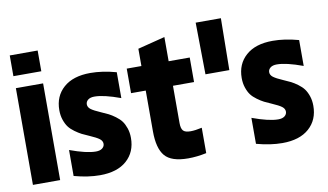

<svg xmlns="http://www.w3.org/2000/svg" viewBox="-76 -917 1871 1095"><g transform="rotate(-10 859.0 -369.0)"><path d="M35.2 -560.1H192.9V0H35.2ZM33.2 -629.9V-750H194.8V-629.9Z M422.4 12.2Q353 12.2 272.5 -9.8V-160.2Q368.2 -125 422.4 -125Q446.8 -125 459.7 -135.5Q472.7 -146 472.7 -161.1Q472.7 -178.2 456.3 -190.4Q439.9 -202.6 401.4 -219.2Q376 -230 359.1 -238.5Q342.3 -247.1 321 -262.5Q299.8 -277.8 287.4 -294.4Q274.9 -311 266.1 -336.7Q257.3 -362.3 257.3 -393.1Q257.3 -474.1 312.5 -522.9Q367.7 -571.8 467.8 -571.8Q537.1 -571.8 617.7 -549.8V-399.9Q522 -435.1 467.8 -435.1Q443.4 -435.1 430.4 -424.6Q417.5 -414.1 417.5 -398.9Q417.5 -381.8 433.8 -369.6Q450.2 -357.4 488.8 -340.8Q514.2 -330.1 531 -321.5Q547.9 -313 568.8 -297.6Q589.8 -282.2 602.3 -265.6Q614.7 -249 623.5 -223.4Q632.3 -197.8 632.3 -167Q632.3 -85.4 577.4 -36.6Q522.5 12.2 422.4 12.2Z M934.1 4.9Q836.9 4.9 799.6 -39.3Q762.2 -83.5 762.2 -182.1V-418H677.2V-560.1H762.2V-660.2L919.9 -700.2V-560.1H1042V-418H919.9V-202.1Q919.9 -170.4 931.4 -157.7Q942.9 -145 974.1 -145Q1000.5 -145 1040 -153.8V-6.8Q984.9 4.9 934.1 4.9Z M1113.8 -450.2 1109.9 -750H1255.9L1252 -450.2Z M1478.5 12.2Q1409.2 12.2 1328.6 -9.8V-160.2Q1424.3 -125 1478.5 -125Q1502.9 -125 1515.9 -135.5Q1528.8 -146 1528.8 -161.1Q1528.8 -178.2 1512.5 -190.4Q1496.1 -202.6 1457.5 -219.2Q1432.1 -230 1415.3 -238.5Q1398.4 -247.1 1377.2 -262.5Q1356 -277.8 1343.5 -294.4Q1331.1 -311 1322.3 -336.7Q1313.5 -362.3 1313.5 -393.1Q1313.5 -474.1 1368.7 -522.9Q1423.8 -571.8 1523.9 -571.8Q1593.3 -571.8 1673.8 -549.8V-399.9Q1578.1 -435.1 1523.9 -435.1Q1499.5 -435.1 1486.6 -424.6Q1473.6 -414.1 1473.6 -398.9Q1473.6 -381.8 1490 -369.6Q1506.3 -357.4 1544.9 -340.8Q1570.3 -330.1 1587.2 -321.5Q1604 -313 1625 -297.6Q1646 -282.2 1658.4 -265.6Q1670.9 -249 1679.7 -223.4Q1688.5 -197.8 1688.5 -167Q1688.5 -85.4 1633.5 -36.6Q1578.6 12.2 1478.5 12.2Z"/></g></svg>

Font: TASA Explorer
Style: Regular
Weight: 900
Designer: Weizhong Zhang
Foundry: Local Remote
Version: Version 1.000;Glyphs 3.1.2 (3151)